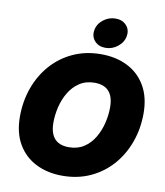

<svg xmlns="http://www.w3.org/2000/svg" viewBox="-102 -1043 974 1136"><g transform="rotate(10 385.5 -474.5)"><path d="M349.6 10.3Q259.8 10.3 190.4 -24.7Q121.1 -59.6 81.8 -127Q42.5 -194.3 42.5 -291.5Q42.5 -382.8 71.3 -463.6Q100.1 -544.4 154.1 -606Q208 -667.5 283.7 -702.6Q359.4 -737.8 453.1 -737.8Q542.5 -737.8 611.6 -703.1Q680.7 -668.5 720.2 -600.8Q759.8 -533.2 759.8 -435.5Q759.8 -344.2 730.7 -263.4Q701.7 -182.6 647.5 -121.1Q593.3 -59.6 517.8 -24.7Q442.4 10.3 349.6 10.3ZM357.9 -162.6Q410.6 -162.6 448.7 -187.5Q486.8 -212.4 511.2 -253.7Q535.6 -294.9 547.1 -343Q558.6 -391.1 558.6 -437Q558.6 -479.5 545.9 -507.8Q533.2 -536.1 507.8 -550.5Q482.4 -564.9 444.8 -564.9Q392.1 -564.9 353.8 -539.8Q315.4 -514.6 291 -473.6Q266.6 -432.6 255.1 -384.5Q243.7 -336.4 243.7 -290.5Q243.7 -248.5 256.3 -220Q269 -191.4 294.4 -177Q319.8 -162.6 357.9 -162.6ZM469.7 -779.3Q428.7 -779.3 404.8 -805.7Q380.9 -832 387.2 -870.1Q393.1 -908.2 426 -934.3Q459 -960.4 500 -960.4Q541 -960.4 564.9 -934.3Q588.9 -908.2 582.5 -870.1Q576.7 -832.5 543.7 -805.9Q510.7 -779.3 469.7 -779.3Z"/></g></svg>

Font: Inter 17pt Black
Style: Italic
Weight: 900
Italic angle: -9.3988°
Version: Version 4.001;git-66647c0bb